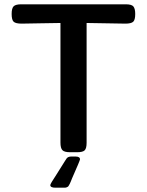

<svg xmlns="http://www.w3.org/2000/svg" viewBox="-20 -708 684 893"><path d="M34.2 -643.1Q34.2 -669.9 43.7 -679Q53.2 -688 79.1 -688H564.9Q592.8 -688 600.8 -677.5Q608.9 -667 608.9 -643.1Q608.9 -615.2 599.4 -606.7Q589.8 -598.1 563 -598.1Q543 -598.1 472.9 -599.6Q402.8 -601.1 382.8 -601.1V-43.9Q382.8 -18.1 374 -9Q365.2 0 338.9 0H306.2Q279.3 0 270.3 -9.5Q261.2 -19 261.2 -44.9V-601.1Q252.4 -601.1 167.2 -599.6Q82 -598.1 81.1 -598.1Q53.2 -598.1 43.7 -606.7Q34.2 -615.2 34.2 -643.1ZM213.9 152.8Q213.9 147 241.2 106Q264.2 68.8 283.2 39.1Q288.1 31.2 290.5 28.1Q293 24.9 298.1 22.5Q303.2 20 312 20H331.1Q352.1 20 352.1 33.2Q352.1 38.1 314.9 122.1Q313 127 309.6 135.5Q306.2 144 304.7 146.5Q303.2 148.9 300.5 154.1Q297.9 159.2 295.4 160.6Q293 162.1 289.1 163.6Q285.2 165 279.8 165H237.8Q213.9 165 213.9 152.8Z"/></svg>

Font: CMU Sans Serif Demi Condensed
Style: DemiCondensed
Weight: 600
Width: 3
Version: Version 0.7.0